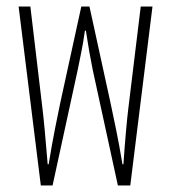

<svg xmlns="http://www.w3.org/2000/svg" viewBox="-20 -568 524 588"><path d="M105 0H141L218 -354C225 -390 234 -428 240 -474H243C250 -428 257 -388 264 -354L341 0H379L447 -548H411L373 -236C369 -204 363 -139 358 -65H355C343 -140 326 -217 318 -255L254 -548H229L165 -255C157 -217 141 -140 129 -65H126C120 -139 114 -204 110 -236L73 -548H37Z"/></svg>

Font: Noto Sans Thai ExtCond ExtLt
Style: Regular
Weight: 200
Width: 2
Designer: Monotype Design Team
Foundry: Monotype Imaging Inc.
Version: Version 2.002